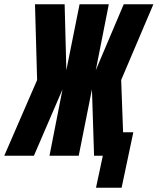

<svg xmlns="http://www.w3.org/2000/svg" viewBox="-65 -730 739 900"><path d="M-45 0 109 -355 99 -710H238L246 -401L308 -710H445L384 -401L515 -710H654L503 -355L512 -110H560L505 150H385L417 0H376L366 -311L304 0H167L228 -311L94 0Z"/></svg>

Font: Geist Mono Black
Style: Italic
Weight: 900
Italic angle: -12°
Monospace: yes
Designer: Basement.studio, Andrés Briganti, Mateo Zaragoza
Foundry: Basement.studio, Vercel, Andrés Briganti, Guido Ferreyra, Mateo Zaragoza
Version: Version 1.500; ttfautohint (v1.8.4.7-5d5b)